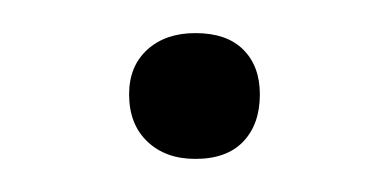

<svg xmlns="http://www.w3.org/2000/svg" viewBox="-20 -257 235 116"><path d="M98 -161Q80 -161 69 -171.5Q58 -182 58 -200Q58 -217 69 -227Q80 -237 98 -237Q117 -237 127 -227Q137 -217 137 -200Q137 -182 127 -171.5Q117 -161 98 -161Z"/></svg>

Font: Cormorant Garamond Light Light
Style: Regular
Weight: 300
Version: Version 4.001